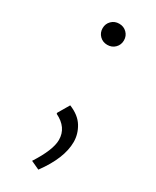

<svg xmlns="http://www.w3.org/2000/svg" viewBox="-175 -616 619 764"><g transform="rotate(30 134.0 -234.0)"><path d="M183 -517.5Q183 -497 169 -483Q155 -469 134 -469Q113 -469 99 -483Q85 -497 85 -517.5Q85 -538 99 -552Q113 -566 134 -566Q155 -566 169 -552Q183 -538 183 -517.5ZM212 -67Q212 7 145 98L106 80Q157 1 157 -45Q157 -102 97 -131V-136L127 -187Q172 -169 192 -136.5Q212 -104 212 -67Z"/></g></svg>

Font: Halant
Style: Regular
Weight: 400
Designer: Hitesh Malaviya (Devanagari), Satya Rajpurohit (Latin)
Foundry: Indian Type Foundry
Version: Version 1.101;PS 1.0;hotconv 1.0.78;makeotf.lib2.5.61930; tt